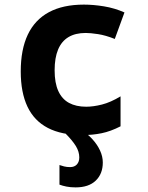

<svg xmlns="http://www.w3.org/2000/svg" viewBox="-20 -576 640 833"><path d="M308 237Q286 237 268.5 233.5Q251 230 238 225V140Q246 143 258 146Q270 149 284 149Q303 149 313.5 137.5Q324 126 324 107Q324 82 309 57.5Q294 33 261 0L328 -16Q359 4 380.5 27.5Q402 51 414 77Q426 103 426 129Q426 178 395.5 207.5Q365 237 308 237ZM339 10Q247 10 187.5 -21Q128 -52 99 -113.5Q70 -175 70 -266Q70 -361 100.5 -425.5Q131 -490 192 -523Q253 -556 344 -556Q385 -556 431 -548.5Q477 -541 520 -522L478 -407Q438 -423 405 -428Q372 -433 352 -433Q307 -433 277 -415Q247 -397 232 -361Q217 -325 217 -271Q217 -216 233 -181Q249 -146 279.5 -129.5Q310 -113 354 -113Q385 -113 422.5 -122.5Q460 -132 503 -158V-28Q460 -6 421 2Q382 10 339 10Z"/></svg>

Font: Noto Sans Mono
Style: Bold
Weight: 700
Designer: Monotype Design Team
Foundry: Monotype Imaging Inc.
Version: Version 2.014